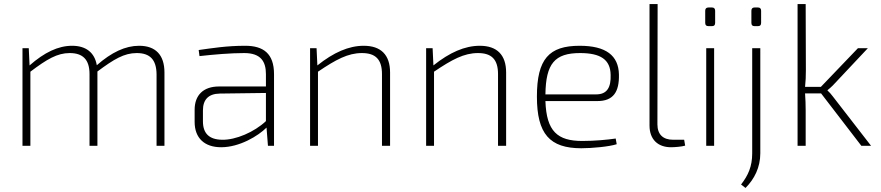

<svg xmlns="http://www.w3.org/2000/svg" viewBox="-20 -720 4350 948"><path d="M667 -494C599 -494 531 -462 458 -398C447 -461 404 -494 336 -494C267 -494 199 -461 126 -397L122 -482H91V0H130V-366C212 -428 263 -458 324 -458C389 -458 422 -426 422 -354V0H461V-362V-367C543 -428 593 -458 655 -458C720 -458 752 -426 753 -354V0H792V-362C792 -449 748 -494 667 -494Z M1191 -494C1098 -494 1026 -482 961 -473L965 -443C1037 -451 1119 -458 1186 -458C1269 -458 1293 -415 1293 -354V-293H1061C985 -293 941 -251 941 -178V-118C941 -38 990 7 1072 7C1163 7 1255 -49 1296 -90L1303 0H1333V-354C1333 -456 1280 -494 1191 -494ZM1076 -30C1013 -31 982 -61 982 -121V-175C982 -228 1009 -257 1065 -258L1293 -261V-122C1236 -68 1143 -28 1076 -30Z M1776 -494C1702 -494 1627 -461 1547 -397L1543 -482H1511V0H1550V-366C1639 -426 1698 -458 1767 -458C1834 -458 1866 -427 1866 -354V0H1906V-362C1906 -449 1861 -494 1776 -494Z M2349 -494C2275 -494 2200 -461 2120 -397L2116 -482H2084V0H2123V-366C2212 -426 2271 -458 2340 -458C2407 -458 2439 -427 2439 -354V0H2479V-362C2479 -449 2434 -494 2349 -494Z M2855 -24C2733 -24 2678 -71 2673 -221H2930C3008 -221 3038 -266 3036 -352C3034 -446 2972 -494 2842 -494C2691 -494 2631 -429 2631 -243C2631 -59 2694 12 2850 12C2903 12 2989 4 3025 -8L3020 -36C2979 -30 2917 -24 2855 -24ZM2844 -458C2945 -458 2994 -426 2995 -350C2997 -291 2979 -254 2924 -254H2673C2675 -406 2719 -458 2844 -458Z M3227 -700H3187V-100C3187 -31 3229 7 3293 7C3312 7 3348 4 3363 -1L3358 -30H3303C3254 -30 3226 -56 3226 -106Z M3496 -683H3478C3467 -683 3462 -677 3462 -667V-607C3462 -596 3467 -591 3478 -591H3496C3506 -591 3511 -596 3511 -607V-667C3511 -677 3506 -683 3496 -683ZM3506 -482H3467V0H3506Z M3723 -683H3705C3695 -683 3690 -677 3690 -667V-607C3690 -596 3695 -591 3705 -591H3723C3733 -591 3738 -596 3738 -607V-667C3738 -677 3733 -683 3723 -683ZM3734 -482H3694V37C3694 102 3674 146 3639 191L3661 208C3705 164 3734 106 3734 37Z M4233 0H4281L4092 -244C4085 -254 4073 -267 4066 -273V-275C4073 -280 4085 -291 4092 -298L4265 -482H4216L4033 -291H3955C3958 -319 3959 -343 3959 -373L3958 -700H3918V0H3958V-174C3958 -203 3957 -230 3955 -259H4034Z"/></svg>

Font: Exo 2 Extra Light
Style: Regular
Weight: 250
Designer: Natanael Gama
Version: Version 1.001;PS 001.001;hotconv 1.0.88;makeotf.lib2.5.64775